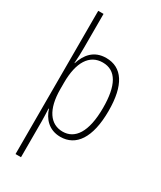

<svg xmlns="http://www.w3.org/2000/svg" viewBox="-244 -933 966 1154"><g transform="rotate(30 239.0 -356.0)"><path d="M431 -363C431 -542 371 -632 260 -632C174 -632 132 -575 111 -510H109C112 -545 113 -588 113 -619V-853H76V141H114V-109C114 -141 112 -172 111 -195H114C132 -138 175 -83 257 -83C364 -83 431 -175 431 -363ZM393 -362C393 -192 337 -117 253 -117C168 -117 114 -190 114 -332V-377C114 -517 164 -598 256 -598C349 -598 393 -517 393 -362Z"/></g></svg>

Font: Noto Sans Kannada UI Condensed ExtraLight
Style: Regular
Weight: 200
Width: 3
Designer: Jelle Bosma - Monotype Design Team
Foundry: Monotype Imaging Inc.
Version: Version 2.005